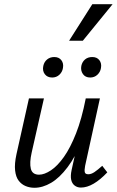

<svg xmlns="http://www.w3.org/2000/svg" viewBox="-20 -882 553 909"><path d="M143 7Q121 7 101.5 -1Q82 -9 68.5 -26.5Q55 -44 51.5 -75Q48 -106 58 -152L117 -416H188L130 -160Q119 -111 126 -83Q133 -55 165 -55Q190 -55 221 -75.5Q252 -96 282.5 -139Q313 -182 340 -250.5Q367 -319 386 -416H427Q404 -302 371 -221.5Q338 -141 300 -90.5Q262 -40 222 -16.5Q182 7 143 7ZM363 6Q346 6 333.5 -3.5Q321 -13 317 -31Q313 -49 319 -77L394 -416H453L383 -97Q379 -76 381.5 -66.5Q384 -57 398 -57Q412 -57 427.5 -67.5Q443 -78 464 -97L488 -66Q455 -31 423.5 -12.5Q392 6 363 6ZM227 -515Q204 -515 192 -531Q180 -547 185 -570Q189 -589 203 -600.5Q217 -612 237 -612Q259 -612 270.5 -597Q282 -582 278 -560Q275 -541 261 -528Q247 -515 227 -515ZM407 -515Q384 -515 372.5 -531.5Q361 -548 365 -570Q369 -589 382.5 -600.5Q396 -612 417 -612Q439 -612 450.5 -597Q462 -582 458 -560Q455 -541 441 -528Q427 -515 407 -515ZM307 -689 417 -862H513L372 -689Z"/></svg>

Font: Ysabeau Office Medium
Style: Italic
Weight: 500
Italic angle: -12°
Designer: Christian Thalmann (Catharsis Fonts)
Version: Version 2.001;gftools[0.9.30]; featfreeze: tnum,lnum,ss02